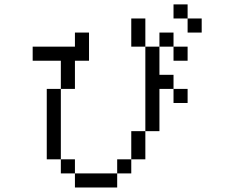

<svg xmlns="http://www.w3.org/2000/svg" viewBox="-20 -832 1040 852"><path d="M812.5 -750H750V-812.5H812.5ZM125 -625H312.5V-687.5H375V-562.5H312.5V-437.5H250V-562.5H125ZM187.5 -437.5H250V-125H187.5ZM250 -125H312.5V-62.5H250ZM312.5 -62.5H500V0H312.5ZM500 -125H562.5V-62.5H500ZM562.5 -250H625V-125H562.5ZM562.5 -750H625V-625H562.5ZM625 -625H687.5V-500H750V-437.5H687.5V-250H625ZM687.5 -687.5H750V-625H687.5ZM750 -437.5H812.5V-375H750ZM750 -625H812.5V-562.5H750ZM812.5 -750H875V-687.5H812.5Z"/></svg>

Font: 寒蝉点阵体 16px
Style: Regular
Weight: 400
Designer: Designed by Warren2060
Foundry: ChillType
Version: Version 1.000